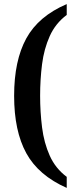

<svg xmlns="http://www.w3.org/2000/svg" viewBox="-20 -785 373 938"><path d="M306 133Q168 72 108.5 -36.5Q49 -145 49 -317Q49 -489 108.5 -597.5Q168 -706 306 -765V-712Q251 -671 223 -608.5Q195 -546 185.5 -471.5Q176 -397 176 -317Q176 -238 185.5 -162.5Q195 -87 223 -24.5Q251 38 306 79Z"/></svg>

Font: Noto Serif Condensed SemiBold
Style: Regular
Weight: 600
Width: 3
Designer: Monotype Design Team
Foundry: Monotype Imaging Inc.
Version: Version 2.013